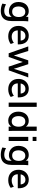

<svg xmlns="http://www.w3.org/2000/svg" viewBox="1957 -2714 959 4913"><g transform="rotate(90 2436.5 -257.5)"><path d="M279.3 -89.4Q316.9 -89.4 342.8 -103Q368.7 -116.7 384.8 -139.9Q400.9 -163.1 408.2 -193.6Q415.5 -224.1 415.5 -257.8Q415.5 -333.5 381.3 -379.4Q347.2 -425.3 283.7 -425.3Q217.3 -425.3 181.6 -376.5Q145.5 -327.6 145.5 -252.4Q145.5 -174.3 179.2 -131.8Q212.9 -89.4 279.3 -89.4ZM261.7 202.1Q161.1 202.1 72.3 162.1L90.3 67.4Q169.9 113.3 255.9 113.3Q329.6 113.3 370.4 77.6Q411.1 42 411.1 -28.8V-76.2Q363.3 -5.9 272 -5.9Q164.6 -5.9 98.1 -72.3Q31.2 -139.2 31.2 -251.5Q31.2 -305.7 45.9 -353.5Q60.5 -401.4 89.8 -437Q119.1 -472.7 163.3 -493.2Q207.5 -513.7 266.6 -513.7Q318.4 -513.7 354.5 -492.9Q390.6 -472.2 411.6 -439.5V-501H526.4Q522.5 -462.9 520.5 -424.1Q518.6 -385.3 518.6 -345.7V-71.8Q518.6 -28.8 511.7 8.5Q504.9 45.9 486.8 82.5Q469.2 119.1 440.9 144.5Q412.6 170.9 367.2 186.5Q321.8 202.1 261.7 202.1Z M759.8 -306.6H1018.6Q1012.2 -365.7 981 -397Q949.7 -428.2 899.9 -428.2Q844.2 -428.2 807.6 -396.2Q771 -364.3 759.8 -306.6ZM909.7 11.2Q786.6 11.2 714.8 -60.5Q643.1 -132.3 643.1 -250Q643.1 -323.2 672.9 -382.3Q702.6 -441.4 760.7 -477.5Q818.8 -513.7 895 -513.7Q951.2 -513.7 994.1 -493.9Q1037.1 -474.1 1063.5 -438.5Q1089.8 -403.3 1103 -357.4Q1116.2 -311.5 1116.2 -255.4Q1116.2 -250 1115.5 -244.6Q1114.7 -239.3 1113.8 -232.9H757.3Q760.3 -155.8 803.7 -116.7Q847.2 -77.6 918 -77.6Q1003.9 -77.6 1075.2 -132.3L1106 -52.2Q1022 11.2 909.7 11.2Z M1343.3 0 1167.5 -501H1283.7Q1322.3 -377 1351.3 -285.4Q1380.4 -193.8 1399.9 -132.3L1464.8 -326.2L1523.9 -501H1622.6L1682.1 -315.9L1741.2 -131.3Q1760.7 -193.8 1789.6 -285.4Q1818.4 -377 1857.9 -501H1960.9L1779.8 0H1685.5Q1633.8 -154.3 1604 -244.4Q1574.2 -334.5 1565.9 -360.4L1501.5 -180.2L1438 0Z M2115.7 -306.6H2374.5Q2368.2 -365.7 2336.9 -397Q2305.7 -428.2 2255.9 -428.2Q2200.2 -428.2 2163.6 -396.2Q2127 -364.3 2115.7 -306.6ZM2265.6 11.2Q2142.6 11.2 2070.8 -60.5Q1999 -132.3 1999 -250Q1999 -323.2 2028.8 -382.3Q2058.6 -441.4 2116.7 -477.5Q2174.8 -513.7 2251 -513.7Q2307.1 -513.7 2350.1 -493.9Q2393.1 -474.1 2419.4 -438.5Q2445.8 -403.3 2459 -357.4Q2472.2 -311.5 2472.2 -255.4Q2472.2 -250 2471.4 -244.6Q2470.7 -239.3 2469.7 -232.9H2113.3Q2116.2 -155.8 2159.7 -116.7Q2203.1 -77.6 2273.9 -77.6Q2359.9 -77.6 2431.2 -132.3L2461.9 -52.2Q2377.9 11.2 2265.6 11.2Z M2605.5 0V-717.3H2714.4V0Z M3086.4 -77.6Q3153.3 -77.6 3188 -126Q3222.2 -174.8 3222.2 -252.9Q3222.2 -328.1 3187.5 -377Q3152.8 -425.3 3087.4 -425.3Q3021.5 -425.3 2986.3 -377Q2951.2 -328.6 2951.2 -251Q2951.2 -173.8 2985.4 -126Q3019.5 -77.6 3086.4 -77.6ZM3066.4 11.2Q2966.8 11.2 2901.9 -59.6Q2836.9 -130.4 2836.9 -248Q2836.9 -303.2 2852.3 -351.6Q2867.7 -399.9 2897.5 -436Q2927.2 -472.2 2971.4 -492.9Q3015.6 -513.7 3073.7 -513.7Q3127 -513.7 3166 -490.7Q3205.1 -467.8 3219.2 -440.4V-717.3H3328.6V-131.8Q3328.6 -120.6 3329.3 -87.6Q3330.1 -54.7 3332 0H3220.7L3219.7 -71.8Q3206.5 -40 3167 -14.6Q3127.9 11.2 3066.4 11.2Z M3481.9 -613.3V-710.9H3588.4V-613.3ZM3481.4 0V-501H3588.4V0Z M3960.4 -89.4Q3998 -89.4 4023.9 -103Q4049.8 -116.7 4065.9 -139.9Q4082 -163.1 4089.4 -193.6Q4096.7 -224.1 4096.7 -257.8Q4096.7 -333.5 4062.5 -379.4Q4028.3 -425.3 3964.8 -425.3Q3898.4 -425.3 3862.8 -376.5Q3826.7 -327.6 3826.7 -252.4Q3826.7 -174.3 3860.4 -131.8Q3894 -89.4 3960.4 -89.4ZM3942.9 202.1Q3842.3 202.1 3753.4 162.1L3771.5 67.4Q3851.1 113.3 3937 113.3Q4010.7 113.3 4051.5 77.6Q4092.3 42 4092.3 -28.8V-76.2Q4044.4 -5.9 3953.1 -5.9Q3845.7 -5.9 3779.3 -72.3Q3712.4 -139.2 3712.4 -251.5Q3712.4 -305.7 3727.1 -353.5Q3741.7 -401.4 3771 -437Q3800.3 -472.7 3844.5 -493.2Q3888.7 -513.7 3947.8 -513.7Q3999.5 -513.7 4035.6 -492.9Q4071.8 -472.2 4092.8 -439.5V-501H4207.5Q4203.6 -462.9 4201.7 -424.1Q4199.7 -385.3 4199.7 -345.7V-71.8Q4199.7 -28.8 4192.9 8.5Q4186 45.9 4168 82.5Q4150.4 119.1 4122.1 144.5Q4093.8 170.9 4048.3 186.5Q4002.9 202.1 3942.9 202.1Z M4440.9 -306.6H4699.7Q4693.4 -365.7 4662.1 -397Q4630.9 -428.2 4581.1 -428.2Q4525.4 -428.2 4488.8 -396.2Q4452.1 -364.3 4440.9 -306.6ZM4590.8 11.2Q4467.8 11.2 4396 -60.5Q4324.2 -132.3 4324.2 -250Q4324.2 -323.2 4354 -382.3Q4383.8 -441.4 4441.9 -477.5Q4500 -513.7 4576.2 -513.7Q4632.3 -513.7 4675.3 -493.9Q4718.3 -474.1 4744.6 -438.5Q4771 -403.3 4784.2 -357.4Q4797.4 -311.5 4797.4 -255.4Q4797.4 -250 4796.6 -244.6Q4795.9 -239.3 4794.9 -232.9H4438.5Q4441.4 -155.8 4484.9 -116.7Q4528.3 -77.6 4599.1 -77.6Q4685.1 -77.6 4756.3 -132.3L4787.1 -52.2Q4703.1 11.2 4590.8 11.2Z"/></g></svg>

Font: Ride Light
Style: Bold
Weight: 600
Version: Version 3.000